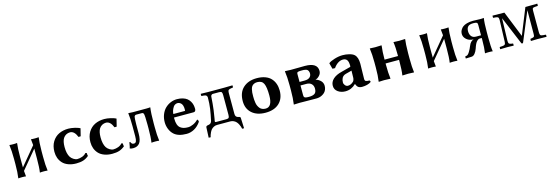

<svg xmlns="http://www.w3.org/2000/svg" viewBox="21 -1365 6961 2415"><g transform="rotate(-15 3501.0 -157.5)"><path d="M185.1 -250C185.1 -326.5 188 -386.2 193.8 -429.2L191.9 -432.1L187.5 -431.6C184.6 -431 179.1 -430.4 171.1 -429.9C163.2 -429.4 154.1 -429.2 144 -429.2C120.6 -429.2 104.3 -430.2 95.2 -432.1L94.2 -429.2C101.4 -380.4 105 -320.3 105 -249V-180.2C105 -106.3 101.4 -46.2 94.2 0L95.2 2.9L99.6 2C102.5 1.6 108.1 1.2 116.2 0.7C124.3 0.2 133.6 0 144 0C166.8 0 182.8 1 191.9 2.9L193.8 0C190.9 -20.5 188.6 -43.8 187 -69.8L384.8 -307.6V-250V-179.2C384.8 -99.8 381.5 -40 375 0L376 2.9L380.4 2C383.3 1.6 388.8 1.2 397 0.7C405.1 0.2 414.4 0 424.8 0C447.6 0 463.7 1 473.1 2.9L475.1 0C468.3 -44.3 464.8 -104 464.8 -179.2V-250C465.8 -332 469.2 -391.8 475.1 -429.2L473.1 -432.1L468.8 -431.6C465.8 -431 460.3 -430.4 452.1 -429.9C444 -429.4 434.9 -429.2 424.8 -429.2C401.4 -429.2 385.1 -430.2 376 -432.1L375 -429.2C378.6 -406.1 381.2 -380.9 382.8 -353.5L185.5 -115.7C185.2 -128.7 185.1 -150.2 185.1 -180.2Z M870.6 -389.2C908.4 -389.2 938.3 -361.2 960.4 -305.2L988.8 -306.2L1012.7 -402.8L1010.7 -405.8C994.8 -414.2 972 -421.9 942.4 -428.7C912.8 -435.5 885.9 -439 861.8 -439C816.2 -439 775.4 -430.3 739.3 -413.1C703.1 -395.8 674 -369.1 651.9 -332.8C629.7 -296.5 618.7 -252.9 618.7 -202.1C618.7 -142.9 636.7 -93.6 672.9 -54.2C691.1 -34.3 715.5 -18.7 746.1 -7.3C776.7 4.1 810.5 9.8 847.7 9.8C885.1 9.8 916.3 5.6 941.2 -2.7C966.1 -11 989.9 -24.7 1012.7 -43.9C1009.4 -56.3 1007.8 -69.3 1007.8 -83L991.7 -87.9C978.7 -71.9 961.4 -60 939.9 -52C918.5 -44 896.6 -40 874.5 -40C860.2 -40 844.4 -45.5 827.1 -56.4C809.9 -67.3 796.7 -79.9 787.6 -94.2C767.7 -125.8 757.8 -170.4 757.8 -228C757.8 -277.2 766 -314.8 782.2 -340.8C792 -356.1 804.7 -368 820.3 -376.5C835.9 -384.9 852.7 -389.2 870.6 -389.2Z M1339.4 -389.2C1377.1 -389.2 1407.1 -361.2 1429.2 -305.2L1457.5 -306.2L1481.4 -402.8L1479.5 -405.8C1463.5 -414.2 1440.8 -421.9 1411.1 -428.7C1381.5 -435.5 1354.7 -439 1330.6 -439C1285 -439 1244.1 -430.3 1208 -413.1C1171.9 -395.8 1142.7 -369.1 1120.6 -332.8C1098.5 -296.5 1087.4 -252.9 1087.4 -202.1C1087.4 -142.9 1105.5 -93.6 1141.6 -54.2C1159.8 -34.3 1184.2 -18.7 1214.8 -7.3C1245.4 4.1 1279.3 9.8 1316.4 9.8C1353.8 9.8 1385 5.6 1409.9 -2.7C1434.8 -11 1458.7 -24.7 1481.4 -43.9C1478.2 -56.3 1476.6 -69.3 1476.6 -83L1460.4 -87.9C1447.4 -71.9 1430.2 -60 1408.7 -52C1387.2 -44 1365.4 -40 1343.3 -40C1328.9 -40 1313.2 -45.5 1295.9 -56.4C1278.6 -67.3 1265.5 -79.9 1256.3 -94.2C1236.5 -125.8 1226.6 -170.4 1226.6 -228C1226.6 -277.2 1234.7 -314.8 1251 -340.8C1260.7 -356.1 1273.4 -368 1289.1 -376.5C1304.7 -384.9 1321.5 -389.2 1339.4 -389.2Z M1702.1 -150.9V-266.1C1702.1 -320.5 1704.8 -356.8 1710 -375C1713.9 -379.9 1717.4 -383.3 1720.7 -385.3C1724 -387.2 1729.2 -388.2 1736.3 -388.2H1804.2C1811 -388.2 1816.1 -387.2 1819.3 -385.3C1822.6 -383.3 1826.2 -379.9 1830.1 -375C1835.6 -355.5 1838.4 -306.8 1838.4 -229V-179.2C1838.4 -102.1 1835 -42.3 1828.1 0L1829.1 2.9L1833.5 2C1836.4 1.6 1842 1.2 1850.1 0.7C1858.2 0.2 1867.5 0 1877.9 0C1900.7 0 1916.8 1 1926.3 2.9L1928.2 0C1921.4 -44.3 1918 -104 1918 -179.2V-229C1918 -314.9 1921.4 -381.7 1928.2 -429.2L1927.2 -432.1L1921.9 -431.6C1918.3 -431 1912.1 -430.4 1903.3 -429.9C1894.5 -429.4 1885.1 -429.2 1875 -429.2H1700.2C1677.4 -429.2 1658.4 -430.2 1643.1 -432.1L1642.1 -429.2C1648.3 -384.9 1651.4 -328.1 1651.4 -258.8V-129.9C1651.4 -99 1648.4 -76.9 1642.6 -63.7C1636.7 -50.5 1627 -43.9 1613.3 -43.9C1602.9 -43.9 1594.6 -46.2 1588.4 -50.8C1584.1 -54 1578.5 -62.5 1571.3 -76.2L1561 -75.2C1559.4 -69.3 1557.2 -57.2 1554.4 -38.8C1551.7 -20.4 1548.5 -7.8 1544.9 -1L1546.4 2C1555.5 7.2 1569.5 9.8 1588.4 9.8C1626.5 9.8 1654.9 -2.7 1673.8 -27.6C1692.7 -52.5 1702.1 -93.6 1702.1 -150.9Z M2187 -274.9C2188 -305.2 2198.4 -335.3 2218.3 -365.2C2225.4 -375.7 2234.1 -383.1 2244.4 -387.5C2254.6 -391.8 2263.8 -394 2272 -394C2279.5 -394 2286.9 -392.6 2294.2 -389.6C2301.5 -386.7 2308.9 -381.9 2316.4 -375.2C2323.9 -368.6 2329.9 -358.4 2334.5 -344.7C2339 -331.1 2341.3 -314.8 2341.3 -295.9C2341.3 -283.2 2340.7 -276.2 2339.4 -274.9ZM2457 -128.9C2437.5 -108.7 2415.5 -93.2 2391.1 -82.3C2366.7 -71.4 2344.4 -65.9 2324.2 -65.9C2303.1 -65.9 2284.6 -68 2268.8 -72C2253 -76.1 2238.4 -83.3 2224.9 -93.5C2211.3 -103.8 2201 -119 2193.8 -139.2C2186.7 -159.3 2183.1 -184.2 2183.1 -213.9V-230H2439C2449.7 -230 2457.3 -233.7 2461.7 -241.2C2466.1 -248.7 2468.3 -257 2468.3 -266.1C2468.3 -284 2466.5 -301.1 2462.9 -317.4C2459.3 -333.7 2452.9 -349.6 2443.6 -365.2C2434.3 -380.9 2422.7 -394.4 2408.7 -405.8C2394.7 -417.2 2376.5 -426.4 2354.2 -433.3C2331.9 -440.3 2306.6 -443.8 2278.3 -443.8C2249.7 -443.8 2222 -438.3 2195.3 -427.2C2168.6 -416.2 2144.9 -400.6 2124 -380.6C2103.2 -360.6 2086.5 -335.1 2074 -304.2C2061.4 -273.3 2055.2 -239.3 2055.2 -202.1C2055.2 -171.9 2061 -141.9 2072.8 -112.3C2084.8 -83 2101.2 -58.9 2122.1 -40C2158.5 -6.8 2212.9 9.8 2285.2 9.8C2320.6 9.8 2354.6 0.7 2387 -17.3C2419.4 -35.4 2447.8 -62.3 2472.2 -98.1C2472.2 -105.6 2470.8 -112.6 2468 -119.1C2465.3 -125.7 2461.6 -128.9 2457 -128.9Z M2666 -50.8C2666 -53.1 2668.2 -64.5 2672.6 -85.2C2677 -105.9 2682.5 -141 2689 -190.4C2695.5 -239.9 2700.8 -298.2 2705.1 -365.2C2705.1 -367.5 2705.7 -370.4 2707 -373.8C2708.3 -377.2 2711.3 -380.9 2715.8 -385C2720.4 -389.1 2726.1 -391.1 2732.9 -391.1H2814C2831.2 -391.1 2842.2 -387.6 2846.9 -380.6C2851.6 -373.6 2854 -360.7 2854 -341.8V-87.9C2854 -69.3 2851.6 -56.6 2846.9 -49.6C2842.2 -42.6 2831.2 -39.1 2814 -39.1H2685.1C2680.8 -39.1 2677.6 -39.2 2675.3 -39.6C2673 -39.9 2670.9 -40.9 2668.9 -42.7C2667 -44.5 2666 -47.2 2666 -50.8ZM2683.1 0H2855C2870.6 0 2885.1 3.3 2898.4 9.8C2911.8 16.3 2922.6 24.2 2930.9 33.4C2939.2 42.7 2946.6 53.5 2953.1 65.9C2959.6 78.3 2964.4 89.4 2967.5 99.1C2970.6 108.9 2973.1 118.5 2975.1 127.9H3000L2994.1 -5.9C2994.1 -12.7 2992.3 -17.5 2988.5 -20.3C2984.8 -23 2978.4 -25.2 2969.2 -26.9C2942.5 -31.7 2929.2 -48.2 2929.2 -76.2V-353C2929.2 -370 2932.3 -381.4 2938.5 -387.5C2944.7 -393.5 2956.9 -397.6 2975.1 -399.9L2992.2 -401.9C2993.8 -402.2 2995.4 -403 2996.8 -404.3C2998.3 -405.6 2999 -407.2 2999 -409.2V-429.2L2998 -431.2L2892.1 -429.2H2683.1C2671.7 -429.2 2640.1 -429.9 2588.4 -431.2L2585 -429.2V-407.2C2585 -404.3 2587.4 -402.5 2592.3 -401.9L2619.1 -399.9C2634.4 -398.9 2645 -394.9 2650.9 -387.7C2657.1 -380.9 2660.2 -373.4 2660.2 -365.2C2660.2 -311.5 2656.9 -262 2650.4 -216.8C2644.2 -174.2 2635.1 -125.2 2623 -69.8C2617.5 -44.1 2600.9 -29.8 2573.2 -26.9C2567.4 -26.2 2562.8 -25.4 2559.6 -24.4C2556.3 -23.4 2553.1 -21.3 2550 -18.1C2547 -14.8 2545.2 -10.4 2544.9 -4.9L2539.1 127.9L2564.9 128.9C2566.9 119.5 2569.3 110.2 2572 101.1C2574.8 92 2579.3 80.9 2585.7 67.9C2592 54.9 2599.3 43.7 2607.4 34.4C2615.6 25.1 2626.2 17.1 2639.4 10.3C2652.6 3.4 2667.2 0 2683.1 0Z M3071.8 -205.1C3071.8 -138.7 3093.5 -86.3 3137 -47.9C3180.4 -9.4 3239.4 9.8 3314 9.8C3389.8 9.8 3449.1 -10.2 3491.7 -50C3534.3 -89.9 3555.7 -144.5 3555.7 -213.9C3555.7 -246.1 3551 -275.6 3541.7 -302.2C3532.5 -328.9 3518.4 -352.6 3499.5 -373.3C3480.6 -394 3455.6 -410.1 3424.3 -421.6C3393.1 -433.2 3356.9 -439 3315.9 -439C3242 -439 3182.9 -418.8 3138.4 -378.4C3094 -338.1 3071.8 -280.3 3071.8 -205.1ZM3308.6 -389.2C3349.6 -389.2 3377.4 -373.7 3391.8 -342.8C3406.3 -311.8 3413.6 -259.9 3413.6 -187C3413.6 -89 3384.9 -40 3327.6 -40C3311 -40 3296.2 -42.8 3283.2 -48.3C3270.2 -53.9 3259.7 -61.8 3251.7 -72C3243.7 -82.3 3237.1 -93.2 3231.7 -104.7C3226.3 -116.3 3222.4 -129.8 3220 -145.3C3217.5 -160.7 3215.9 -174.6 3215.1 -187C3214.3 -199.4 3213.9 -213.1 3213.9 -228C3213.9 -247.9 3214.4 -264.7 3215.3 -278.6C3216.3 -292.4 3218.7 -306.8 3222.4 -321.8C3226.2 -336.8 3231.4 -348.8 3238 -357.9C3244.7 -367 3254 -374.5 3265.9 -380.4C3277.8 -386.2 3292 -389.2 3308.6 -389.2Z M3824.7 -253.9V-352.1C3824.7 -363.1 3826 -370.7 3828.6 -374.8C3831.2 -378.8 3836.9 -381.8 3845.7 -383.5C3854.5 -385.3 3869.8 -386.2 3891.6 -386.2C3901.7 -386.2 3909.8 -386.1 3916 -385.7C3922.2 -385.4 3929.9 -384.1 3939 -381.8C3948.1 -379.6 3955.2 -376.4 3960.2 -372.3C3965.3 -368.2 3969.7 -362 3973.6 -353.5C3977.5 -345.1 3979.5 -335 3979.5 -323.2C3979.5 -302.4 3971.9 -285.6 3956.8 -272.9C3941.7 -260.3 3919.9 -253.9 3891.6 -253.9ZM3824.7 -208H3900.9C3929.2 -208 3951.3 -200.4 3967 -185.1C3982.8 -169.8 3990.7 -149.1 3990.7 -123C3990.7 -91.8 3982.5 -70.5 3966.1 -59.1C3949.6 -47.7 3924.8 -42 3891.6 -42C3870.8 -42 3855.7 -43.4 3846.4 -46.1C3837.2 -48.9 3831.2 -53.1 3828.6 -58.8C3826 -64.5 3824.7 -73.9 3824.7 -86.9ZM3757.8 0C3761.4 0 3786.6 0.3 3833.5 1C3880.4 1.6 3928.1 2 3976.6 2C3988.9 2 4001.4 0.6 4013.9 -2.2C4026.4 -5 4039 -9.7 4051.5 -16.4C4064 -23 4075.2 -31.1 4085 -40.5C4094.7 -50 4102.6 -62 4108.6 -76.7C4114.7 -91.3 4117.7 -107.4 4117.7 -125C4117.7 -151 4109 -173 4091.6 -190.9C4074.1 -208.8 4052.9 -221.5 4027.8 -229V-231C4043.8 -233.2 4060.4 -243.4 4077.6 -261.5C4094.9 -279.5 4103.5 -300.1 4103.5 -323.2C4103.5 -395.2 4049.3 -431.2 3940.9 -431.2C3930.8 -431.2 3904.5 -430.8 3861.8 -430.2C3819.2 -429.5 3784.5 -429.2 3757.8 -429.2C3734.4 -429.2 3709.3 -430.2 3682.6 -432.1L3681.6 -429.2C3689.1 -378.1 3692.9 -318 3692.9 -249V-180.2C3692.9 -108.6 3689.1 -48.5 3681.6 0L3682.6 2.9Z M4492.7 -222.2 4490.7 -128.9C4490.7 -122.1 4489.1 -113.8 4485.8 -104C4482.6 -94.2 4479.2 -87.6 4475.6 -84C4452.8 -61.2 4428.2 -49.8 4401.9 -49.8C4387.5 -49.8 4375.2 -55.8 4365 -67.9C4354.7 -79.9 4349.6 -92.9 4349.6 -106.9C4349.6 -116.7 4350.6 -126.1 4352.5 -135.3C4354.5 -144.4 4357.7 -153.4 4362.1 -162.4C4366.5 -171.3 4373 -179.2 4381.6 -186C4390.2 -192.9 4400.6 -197.9 4412.6 -201.2ZM4618.7 -80.1C4618.7 -91.1 4619.3 -126.1 4620.6 -185.1C4621.9 -244 4622.6 -274.6 4622.6 -276.9C4622.6 -334.5 4609.2 -375.2 4582.5 -398.9C4567.9 -411.9 4546 -422 4516.8 -429C4487.7 -436 4459.6 -439.3 4432.6 -439C4399.1 -439 4363.7 -433.1 4326.4 -421.4C4289.1 -409.7 4263.8 -397.9 4250.5 -386.2L4247.6 -381.8L4267.6 -307.1L4300.8 -306.2C4318 -331.2 4337.2 -350.6 4358.4 -364.3C4379.6 -377.9 4401.4 -384.8 4423.8 -384.8C4446.9 -384.8 4464.2 -377.1 4475.6 -361.8C4487 -346.5 4492.7 -320.3 4492.7 -283.2C4492.7 -276.4 4490.7 -272.3 4486.8 -271L4369.6 -240.2C4321.1 -228.5 4283.4 -210.4 4256.3 -185.8C4229.3 -161.2 4215.8 -132 4215.8 -98.1C4215.8 -65.3 4229.3 -39.1 4256.3 -19.5C4283.4 0 4315.4 9.8 4352.5 9.8C4405.6 9.8 4451.3 -9.4 4489.7 -47.9H4491.7C4498.9 -27.3 4508.5 -12.6 4520.5 -3.7C4532.6 5.3 4549.3 9.8 4570.8 9.8C4592.3 9.8 4613.9 7 4635.7 1.5C4657.6 -4.1 4675.5 -12.2 4689.5 -22.9C4687.8 -33 4684.6 -40 4679.7 -43.9C4657.2 -43.9 4641.4 -46.1 4632.3 -50.5C4623.2 -54.9 4618.7 -64.8 4618.7 -80.1Z M5237.3 -250C5238.3 -334.3 5241.5 -394 5247.1 -429.2L5245.1 -432.1L5171.4 -429.2C5147.9 -429.2 5122.9 -430.2 5096.2 -432.1L5095.2 -429.2C5102.1 -387.2 5105.5 -327.5 5105.5 -250V-248H4930.2V-249C4930.2 -319 4933.6 -379.1 4940.4 -429.2L4938.5 -432.1L4857.4 -429.2C4834 -429.2 4810.9 -430.2 4788.1 -432.1L4787.1 -429.2C4794.6 -378.1 4798.3 -318 4798.3 -249V-180.2C4798.3 -108.6 4794.6 -48.5 4787.1 0L4788.1 2.9L4857.4 0C4880.2 0 4907.2 1 4938.5 2.9L4940.4 0C4933.6 -47.2 4930.2 -107.3 4930.2 -180.2V-198.2H5105.5V-179.2C5105.5 -102.1 5102.1 -42.3 5095.2 0L5096.2 2.9L5171.4 0C5194.2 0 5218.8 1 5245.1 2.9L5247.1 0C5240.6 -42.3 5237.3 -102.1 5237.3 -179.2Z M5522 -250C5522 -326.5 5524.9 -386.2 5530.8 -429.2L5528.8 -432.1L5524.4 -431.6C5521.5 -431 5516 -430.4 5508.1 -429.9C5500.1 -429.4 5491 -429.2 5481 -429.2C5457.5 -429.2 5441.2 -430.2 5432.1 -432.1L5431.2 -429.2C5438.3 -380.4 5441.9 -320.3 5441.9 -249V-180.2C5441.9 -106.3 5438.3 -46.2 5431.2 0L5432.1 2.9L5436.5 2C5439.5 1.6 5445 1.2 5453.1 0.7C5461.3 0.2 5470.5 0 5481 0C5503.7 0 5519.7 1 5528.8 2.9L5530.8 0C5527.8 -20.5 5525.6 -43.8 5523.9 -69.8L5721.7 -307.6V-250V-179.2C5721.7 -99.8 5718.4 -40 5711.9 0L5712.9 2.9L5717.3 2C5720.2 1.6 5725.7 1.2 5733.9 0.7C5742 0.2 5751.3 0 5761.7 0C5784.5 0 5800.6 1 5810.1 2.9L5812 0C5805.2 -44.3 5801.8 -104 5801.8 -179.2V-250C5802.7 -332 5806.2 -391.8 5812 -429.2L5810.1 -432.1L5805.7 -431.6C5802.7 -431 5797.2 -430.4 5789.1 -429.9C5780.9 -429.4 5771.8 -429.2 5761.7 -429.2C5738.3 -429.2 5722 -430.2 5712.9 -432.1L5711.9 -429.2C5715.5 -406.1 5718.1 -380.9 5719.7 -353.5L5522.5 -115.7C5522.1 -128.7 5522 -150.2 5522 -180.2Z M6181.6 -230H6116.7C6089.7 -230 6069.6 -238.4 6056.4 -255.4C6043.2 -272.3 6036.6 -294.1 6036.6 -320.8C6036.6 -346.8 6043.1 -366.9 6056.2 -380.9C6069.2 -394.9 6092.9 -401.9 6127.4 -401.9C6148.6 -401.9 6162.9 -399.7 6170.4 -395.5C6177.9 -391.3 6181.6 -381.5 6181.6 -366.2ZM6261.7 -251C6261.7 -329.8 6265 -389.2 6271.5 -429.2L6270.5 -432.1L6266.1 -431.6C6263.2 -431 6257.6 -430.4 6249.5 -429.9C6241.4 -429.4 6232.1 -429.2 6221.7 -429.2C6209.6 -429.2 6194.5 -429.7 6176.3 -430.7C6158 -431.6 6142.7 -432.1 6130.4 -432.1C6100.1 -432.1 6073.4 -428.7 6050.3 -421.9C6027.2 -415 6009.6 -407 5997.6 -397.7C5985.5 -388.4 5975.8 -377.6 5968.5 -365.2C5961.2 -352.9 5956.5 -342.4 5954.6 -334C5952.6 -325.5 5951.7 -317.5 5951.7 -310.1C5951.7 -287.9 5958.6 -268.5 5972.4 -251.7C5986.2 -234.9 6002.5 -222.8 6021.2 -215.3C6040 -207.8 6059.1 -204.1 6078.6 -204.1C6050.9 -198.2 6029.3 -175.6 6013.7 -136.2C6004.6 -112.1 5992.8 -88.4 5978.3 -64.9C5963.8 -41.5 5950.5 -29.1 5938.5 -27.8L5930.7 -26.9C5923.8 -26.9 5920.4 -24.3 5920.4 -19V0L5923.3 2.9L5996.6 0C6012.9 -0.3 6027.6 -8.6 6040.8 -24.9C6054 -41.2 6064.6 -60.9 6072.8 -84C6080.2 -106.8 6087.6 -125.7 6094.7 -140.6C6101.9 -155.6 6110.8 -168.4 6121.6 -179C6132.3 -189.5 6144 -194.8 6156.7 -194.8H6181.6V-168.9C6181.6 -100.6 6178.2 -44.3 6171.4 0L6173.3 2.9L6177.7 2C6180.7 1.6 6186.2 1.2 6194.3 0.7C6202.5 0.2 6211.6 0 6221.7 0C6245.1 0 6261.4 1 6270.5 2.9L6271.5 0C6265 -40 6261.7 -99.4 6261.7 -178.2Z M6385.3 -431.2 6384.3 -429.2V-407.2C6384.3 -404 6385.9 -402.2 6389.2 -401.9L6418.5 -399.9C6432.8 -398.9 6442.9 -395.7 6448.7 -390.1C6454.6 -384.6 6457.5 -373.5 6457.5 -356.9L6448.2 -75.2C6447.6 -57.3 6444.6 -45.4 6439.2 -39.6C6433.8 -33.7 6422.5 -30.1 6405.3 -28.8L6375.5 -26.9C6371.3 -26.2 6369.1 -24.6 6369.1 -22V0L6370.1 2L6464.4 0L6543.5 2L6545.4 0V-21C6545.4 -24.3 6543.3 -26.2 6539.1 -26.9L6522.5 -28.8C6507.5 -30.4 6497.4 -34.5 6492.2 -41C6487 -47.2 6484.4 -58.6 6484.4 -75.2L6492.2 -365.2H6494.1L6644 -5.9C6647 0.7 6650.7 3.9 6655.3 3.9C6661.8 3.9 6666.5 0.7 6669.4 -5.9L6825.2 -381.8H6826.2L6825.2 -76.2C6825.2 -57.9 6823.2 -46.1 6819.1 -40.8C6815 -35.4 6804.4 -31.4 6787.1 -28.8L6774.4 -26.9C6770.8 -26.2 6769 -24.3 6769 -21V0L6770.5 2L6855.5 0L6972.2 2L6973.1 0V-21C6973.1 -24.6 6971.2 -26.5 6967.3 -26.9L6937.5 -28.8C6918.9 -30.1 6907.1 -33.9 6901.9 -40.3C6896.6 -46.6 6894 -58.6 6894 -76.2V-356.9C6894 -375.5 6896.2 -387 6900.4 -391.4C6904.6 -395.8 6915.9 -398.6 6934.1 -399.9L6962.4 -401.9C6966.3 -402.2 6968.3 -404 6968.3 -407.2V-429.2L6966.3 -431.2L6812.5 -429.2L6675.3 -89.8L6539.1 -429.2Z"/></g></svg>

Font: Linux Biolinum G
Style: Bold
Weight: 700
Designer: Philipp H. Poll
Foundry: Philipp H. Poll
Version: Version 1.1.0